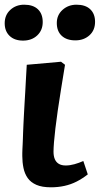

<svg xmlns="http://www.w3.org/2000/svg" viewBox="-69 -784 427 818"><path d="M148 14Q110 14 86 3.5Q62 -7 49 -25.5Q36 -44 31 -68.5Q26 -93 26 -119Q26 -124 26 -131.5Q26 -139 26.5 -148Q27 -157 27.5 -168Q28 -179 28.5 -192.5Q29 -206 29.5 -222Q30 -238 31 -256.5Q32 -275 33 -296Q34 -317 35.5 -341Q37 -365 38.5 -391.5Q40 -418 41.5 -447Q43 -476 45 -508L191 -521L208 -508Q199 -453 191 -403.5Q183 -354 177 -312.5Q171 -271 167 -237Q163 -203 161 -178Q159 -153 159 -138Q159 -119 164.5 -106Q170 -93 181.5 -86Q193 -79 211 -79Q229 -79 248.5 -84.5Q268 -90 286 -98L305 -41Q282 -23 257.5 -10.5Q233 2 205.5 8Q178 14 148 14ZM-49 -685Q-49 -720 -25 -742Q-1 -764 34 -764Q72 -764 92.5 -744.5Q113 -725 113 -690Q113 -655 89.5 -633Q66 -611 29 -611Q-7 -611 -28 -631Q-49 -651 -49 -685ZM173 -686Q173 -720 197.5 -742Q222 -764 257 -764Q295 -764 315.5 -744.5Q336 -725 336 -691Q336 -655 312 -633.5Q288 -612 252 -612Q215 -612 194 -631.5Q173 -651 173 -686Z"/></svg>

Font: Literata
Style: Bold Italic
Weight: 700
Italic angle: -2°
Designer: Latin by Veronika Burian and Jose Scaglione. Greek by Irene Vlachou. Cyrillic by Vera Evstafieva
Foundry: TypeTogether
Version: Version 3.103;gftools[0.9.29]